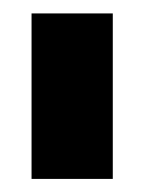

<svg xmlns="http://www.w3.org/2000/svg" viewBox="-20 -695 216 286"><path d="M27 -428.5H148V-675H27Z"/></svg>

Font: Anybody UltraCondensed Thin
Style: Bold
Weight: 700
Version: Version 1.111